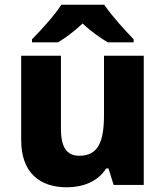

<svg xmlns="http://www.w3.org/2000/svg" viewBox="-20 -786 703 816"><path d="M423 -766H241C212 -721 153 -656 116 -619V-606H227C262 -628 296 -653 331 -686C366 -653 403 -627 438 -606H548V-619C513 -655 453 -721 423 -766ZM591 -549H422V-299C422 -186 399 -124 317 -124C262 -124 239 -163 239 -238V-549H70V-191C70 -50 151 10 264 10C332 10 396 -14 431 -70H441L463 0H591Z"/></svg>

Font: Noto Sans Arabic UI XBd
Style: Regular
Weight: 800
Designer: Monotype Design Team, Nadine Chahine and Nizar Qandah
Foundry: Monotype Imaging Inc.
Version: Version 2.010